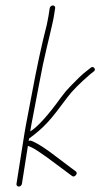

<svg xmlns="http://www.w3.org/2000/svg" viewBox="-20 -697 370 707"><path d="M174.7 -677C172.1 -677 169.6 -676 167.3 -674C164.9 -672 163.6 -669.7 163.1 -667L158.4 -637C157.3 -630.3 155.4 -620.3 152.6 -607C133.5 -532.8 114.7 -446 96.4 -346.5C91.6 -320.8 86.7 -295 81.6 -269C76.5 -243 72.4 -220.3 69.3 -201L40.7 -20C40.2 -17.3 40.9 -15 42.6 -13C44.2 -11 46.4 -10 49.1 -10C51.8 -10 54.2 -11 56.6 -13C58.9 -15 60.2 -17.3 60.7 -20L82.8 -160L96.9 -154C106.8 -149.4 124.7 -137.9 150.4 -119.5C163 -110.5 175.8 -101 188.9 -91C202 -81 214.5 -71.7 226.5 -63L245.3 -49C250.1 -45.7 254.7 -46.7 259.2 -52C263.7 -57.3 263.7 -62 259 -66L240.2 -80C228.2 -88.7 207.9 -104 179.3 -125.9C150.6 -147.8 126.8 -163.5 107.9 -173L93.9 -179C91.3 -179.7 88.6 -179.3 85.7 -178L87.1 -187C112.2 -204.8 134.6 -224.3 154.4 -245.5C164 -255.8 174.7 -268.5 186.4 -283.5C198.1 -298.5 212.2 -317.2 228.8 -339.5C245.3 -361.8 272.9 -389.7 311.5 -423L324.1 -433C330 -437 331.1 -441.5 327.2 -446.5C323.3 -451.5 318.7 -451.7 313.3 -447L300.7 -437C291.7 -430.3 281.6 -421.7 270.6 -411C260.2 -400.3 249.5 -389.5 238.4 -378.5C227.4 -367.5 216.3 -354.3 205.2 -339C156.2 -271.2 118.2 -229.2 91.2 -213C93.9 -229.7 97.5 -249.7 102.2 -273C106.9 -296.3 114 -333.8 123.6 -385.3C133.1 -436.8 142.5 -481.9 151.9 -520.5C155.8 -536.2 159.2 -550.8 162.4 -564.5L171.9 -605.5C175.1 -619.2 177.2 -629.7 178.4 -637L183.1 -667C183.6 -669.7 182.9 -672 181.2 -674C179.6 -676 177.4 -677 174.7 -677Z"/></svg>

Font: Proton
Style: RgCndIt
Weight: 500
Version: Version 1.017